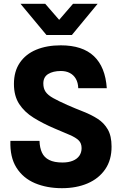

<svg xmlns="http://www.w3.org/2000/svg" viewBox="-20 -976 640 1006"><path d="M304.5 10Q225.5 10 163.2 -16.2Q101 -42.5 66.2 -97.5Q31.5 -152.5 34.5 -238H187Q188 -202 199.8 -176.5Q211.5 -151 237.8 -137.8Q264 -124.5 307.5 -124.5Q339 -124.5 361.5 -133.8Q384 -143 395.8 -160Q407.5 -177 407.5 -200Q407.5 -225.5 392.2 -240.5Q377 -255.5 345.5 -269Q314 -282.5 265.5 -303Q204.5 -329 156.2 -359Q108 -389 80.5 -431.2Q53 -473.5 53 -536Q53 -602 83.8 -647.2Q114.5 -692.5 169.8 -715.5Q225 -738.5 298.5 -738.5Q412 -738.5 472 -681.8Q532 -625 539.5 -514H390Q389 -543 377.5 -563Q366 -583 346 -593.5Q326 -604 299 -604Q258 -604 232.5 -588.2Q207 -572.5 207 -538.5Q207 -512.5 219 -495Q231 -477.5 258.8 -462Q286.5 -446.5 332.5 -426Q376 -407 417.5 -390.8Q459 -374.5 492 -353.2Q525 -332 544.8 -297.8Q564.5 -263.5 564.5 -208.5Q565 -138.5 531.5 -89.5Q498 -40.5 439.2 -15.2Q380.5 10 304.5 10ZM223.5 -792.5 87.5 -956H217L290 -872L362.5 -956H491.5L356.5 -792.5Z"/></svg>

Font: Spline Sans Mono
Style: Regular
Weight: 400
Monospace: yes
Designer: Eben Sorkin, Mirko Velimirovic
Foundry: Sorkin Type
Version: Version 1.004